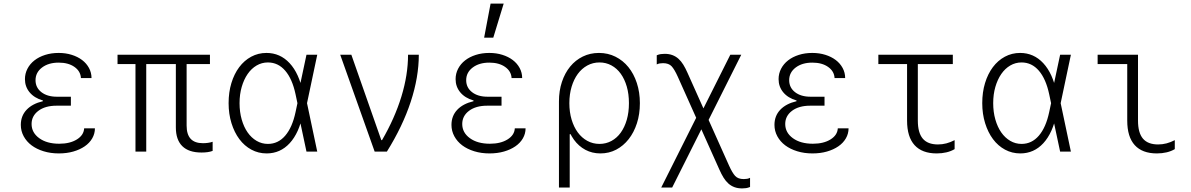

<svg xmlns="http://www.w3.org/2000/svg" viewBox="-20 -845 6640 1070"><path d="M431 -410H490Q490 -440 476 -466Q462 -492 437.5 -510.5Q413 -529 379.5 -539.5Q346 -550 307 -550Q266 -550 231.5 -539Q197 -528 172 -508.5Q147 -489 133 -462Q119 -435 119 -404Q119 -362 145 -330.5Q171 -299 219 -285V-281Q160 -267 128 -233Q96 -199 96 -149Q96 -115 112 -85.5Q128 -56 156 -35Q184 -14 223 -2Q262 10 308 10Q352 10 388.5 -0.5Q425 -11 452 -29.5Q479 -48 494 -74Q509 -100 509 -130H449Q447 -92 408.5 -68Q370 -44 310 -44Q241 -44 198.5 -75Q156 -106 156 -154Q156 -199 194 -227.5Q232 -256 295 -256H375V-306H297Q243 -306 210.5 -331.5Q178 -357 178 -398Q178 -441 214 -468.5Q250 -496 307 -496Q361 -496 395 -472Q429 -448 431 -410Z M735 0H795V-488H960V-135Q960 -66 996 -30.5Q1032 5 1103 5Q1121 5 1136 3Q1151 1 1165 -4V-55Q1154 -51 1139.5 -49Q1125 -47 1111 -47Q1065 -47 1042.5 -71.5Q1020 -96 1020 -145V-488H1150V-540H635V-488H735Z M1645 -305V-235L1627 -320Q1609 -405 1569.5 -451Q1530 -497 1473 -497Q1439 -497 1410 -480Q1381 -463 1360 -432.5Q1339 -402 1327 -360.5Q1315 -319 1315 -270Q1315 -221 1327 -179Q1339 -137 1360 -107Q1381 -77 1410 -60Q1439 -43 1473 -43Q1530 -43 1569.5 -89Q1609 -135 1627 -220ZM1668 -210Q1647 -104 1594.5 -47Q1542 10 1466 10Q1420 10 1381 -11Q1342 -32 1314 -69.5Q1286 -107 1270 -158.5Q1254 -210 1254 -270Q1254 -331 1269.5 -382Q1285 -433 1313 -470.5Q1341 -508 1380 -529Q1419 -550 1465 -550Q1541 -550 1594 -493Q1647 -436 1668 -330L1680 -270ZM1638 -371H1652L1688 -540H1748L1691 -270L1748 0H1688L1652 -169H1638L1662 -270Z M2068 0H2136Q2224 -141 2269 -278Q2314 -415 2314 -540H2254Q2254 -428 2217 -307Q2180 -186 2109 -64H2105L1938 -540H1876Z M2831 -410H2890Q2890 -440 2876 -466Q2862 -492 2837.5 -510.5Q2813 -529 2779.5 -539.5Q2746 -550 2707 -550Q2666 -550 2631.5 -539Q2597 -528 2572 -508.5Q2547 -489 2533 -462Q2519 -435 2519 -404Q2519 -362 2545 -330.5Q2571 -299 2619 -285V-281Q2560 -267 2528 -233Q2496 -199 2496 -149Q2496 -115 2512 -85.5Q2528 -56 2556 -35Q2584 -14 2623 -2Q2662 10 2708 10Q2752 10 2788.5 -0.5Q2825 -11 2852 -29.5Q2879 -48 2894 -74Q2909 -100 2909 -130H2849Q2847 -92 2808.5 -68Q2770 -44 2710 -44Q2641 -44 2598.5 -75Q2556 -106 2556 -154Q2556 -199 2594 -227.5Q2632 -256 2695 -256H2775V-306H2697Q2643 -306 2610.5 -331.5Q2578 -357 2578 -398Q2578 -441 2614 -468.5Q2650 -496 2707 -496Q2761 -496 2795 -472Q2829 -448 2831 -410ZM2787 -825H2714L2678 -635H2729Z M3123 -270Q3123 -206 3137.5 -154.5Q3152 -103 3178.5 -66.5Q3205 -30 3242.5 -10Q3280 10 3326 10Q3374 10 3414 -11Q3454 -32 3483.5 -69.5Q3513 -107 3529.5 -158Q3546 -209 3546 -270Q3546 -331 3529 -382.5Q3512 -434 3482 -471Q3452 -508 3410 -529Q3368 -550 3318 -550Q3269 -550 3228 -530Q3187 -510 3157.5 -474Q3128 -438 3111.5 -388.5Q3095 -339 3095 -280V200H3155V-97H3163ZM3153 -270Q3153 -320 3165.5 -361.5Q3178 -403 3200 -433Q3222 -463 3253 -480Q3284 -497 3321 -497Q3357 -497 3387.5 -480.5Q3418 -464 3439.5 -434Q3461 -404 3473 -362.5Q3485 -321 3485 -270Q3485 -219 3473 -177.5Q3461 -136 3439.5 -106Q3418 -76 3387.5 -59.5Q3357 -43 3321 -43Q3284 -43 3253 -60Q3222 -77 3200 -107Q3178 -137 3165.5 -178.5Q3153 -220 3153 -270Z M3989 100Q4000 125 4012 144.5Q4024 164 4039 177.5Q4054 191 4073 198Q4092 205 4116 205Q4127 205 4137.5 203.5Q4148 202 4160 197V146Q4152 150 4143.5 151.5Q4135 153 4125 153Q4093 153 4077 135.5Q4061 118 4043 78L3811 -440Q3800 -465 3788 -484.5Q3776 -504 3761 -517.5Q3746 -531 3727 -538Q3708 -545 3684 -545Q3673 -545 3662.5 -543.5Q3652 -542 3640 -537V-486Q3648 -490 3656.5 -491.5Q3665 -493 3675 -493Q3707 -493 3723 -475.5Q3739 -458 3757 -418ZM3665 200H3726L3924 -195H3863ZM3852 -145H3913L4111 -540H4050Z M4631 -410H4690Q4690 -440 4676 -466Q4662 -492 4637.5 -510.5Q4613 -529 4579.5 -539.5Q4546 -550 4507 -550Q4466 -550 4431.5 -539Q4397 -528 4372 -508.5Q4347 -489 4333 -462Q4319 -435 4319 -404Q4319 -362 4345 -330.5Q4371 -299 4419 -285V-281Q4360 -267 4328 -233Q4296 -199 4296 -149Q4296 -115 4312 -85.5Q4328 -56 4356 -35Q4384 -14 4423 -2Q4462 10 4508 10Q4552 10 4588.5 -0.5Q4625 -11 4652 -29.5Q4679 -48 4694 -74Q4709 -100 4709 -130H4649Q4647 -92 4608.5 -68Q4570 -44 4510 -44Q4441 -44 4398.5 -75Q4356 -106 4356 -154Q4356 -199 4394 -227.5Q4432 -256 4495 -256H4575V-306H4497Q4443 -306 4410.5 -331.5Q4378 -357 4378 -398Q4378 -441 4414 -468.5Q4450 -496 4507 -496Q4561 -496 4595 -472Q4629 -448 4631 -410Z M5095 -173V-488H5290V-540H4875V-488H5035V-173Q5035 -82 5077 -36Q5119 10 5200 10Q5229 10 5254.5 4Q5280 -2 5300 -14V-64Q5277 -52 5254 -46Q5231 -40 5207 -40Q5150 -40 5122.5 -72.5Q5095 -105 5095 -173Z M5845 -305V-235L5827 -320Q5809 -405 5769.5 -451Q5730 -497 5673 -497Q5639 -497 5610 -480Q5581 -463 5560 -432.5Q5539 -402 5527 -360.5Q5515 -319 5515 -270Q5515 -221 5527 -179Q5539 -137 5560 -107Q5581 -77 5610 -60Q5639 -43 5673 -43Q5730 -43 5769.5 -89Q5809 -135 5827 -220ZM5868 -210Q5847 -104 5794.5 -47Q5742 10 5666 10Q5620 10 5581 -11Q5542 -32 5514 -69.5Q5486 -107 5470 -158.5Q5454 -210 5454 -270Q5454 -331 5469.5 -382Q5485 -433 5513 -470.5Q5541 -508 5580 -529Q5619 -550 5665 -550Q5741 -550 5794 -493Q5847 -436 5868 -330L5880 -270ZM5838 -371H5852L5888 -540H5948L5891 -270L5948 0H5888L5852 -169H5838L5862 -270Z M6322 -173Q6322 -105 6349.5 -72.5Q6377 -40 6434 -40Q6458 -40 6481 -46Q6504 -52 6527 -64V-14Q6507 -2 6481.5 4Q6456 10 6427 10Q6346 10 6304 -36Q6262 -82 6262 -173V-488H6097V-540H6322Z"/></svg>

Font: CommitMonoV143 ExtLt
Style: Regular
Weight: 200
Monospace: yes
Designer: Eigil Nikolajsen
Foundry: Eigil Nikolajsen
Version: Version 1.143